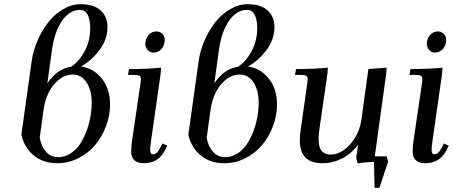

<svg xmlns="http://www.w3.org/2000/svg" viewBox="-20 -766 2163 909"><path d="M81.1 -127.9 129.9 -476.1Q136.7 -525.4 157.5 -573.7Q178.2 -622.1 208.3 -660.4Q238.3 -698.7 278.8 -722.4Q319.3 -746.1 361.8 -746.1Q423.8 -746.1 456.3 -716.8Q488.8 -687.5 488.8 -637.2Q488.8 -579.6 451.4 -529.5Q414.1 -479.5 363.8 -451.2Q423.8 -442.4 462.4 -393.6Q501 -344.7 501 -272Q501 -219.2 481.9 -168.7Q462.9 -118.2 430.4 -79.3Q397.9 -40.5 350.8 -16.8Q303.7 6.8 251 6.8Q184.6 6.8 139.9 -30Q95.2 -66.9 81.1 -127.9ZM168 -113.8Q175.8 -71.8 198.2 -46.9Q220.7 -22 255.9 -22Q285.6 -22 312 -38.3Q338.4 -54.7 356.7 -81.3Q375 -107.9 388.2 -141.8Q401.4 -175.8 407.7 -211.2Q414.1 -246.6 414.1 -279.8Q414.1 -338.4 389.9 -375.7Q365.7 -413.1 324.2 -413.1Q275.9 -413.1 236.1 -366.5Q196.3 -319.8 186 -244.1ZM204.1 -371.1Q248.5 -439.5 316.9 -450.2Q354 -474.1 380.6 -523.2Q407.2 -572.3 407.2 -633.8Q407.2 -671.9 395.3 -695.6Q383.3 -719.2 357.9 -719.2Q309.6 -719.2 273.2 -666.7Q236.8 -614.3 225.1 -522.9Z M585.9 -411.1 590.8 -439Q679.2 -439 742.7 -445.8L740.7 -418L695.8 -104Q690.9 -68.8 690.9 -58.1Q690.9 -35.2 703.6 -35.2Q722.7 -35.2 737.8 -64.9L749 -86.9L772 -76.2L760.7 -54.2Q729.5 6.8 660.6 6.8Q631.8 6.8 616.5 -7.1Q601.1 -21 601.1 -47.9Q601.1 -71.8 606 -105L644 -363.8Q647 -380.9 647 -391.1Q647 -402.8 640.6 -407Q634.3 -411.1 616.7 -411.1ZM668 -558.1Q668 -582 683.1 -599.6Q698.2 -617.2 720.7 -617.2Q736.8 -617.2 748.3 -606.2Q759.8 -595.2 759.8 -576.2Q759.8 -551.3 744.6 -534.2Q729.5 -517.1 706.1 -517.1Q689.9 -517.1 679 -529.8Q668 -542.5 668 -558.1Z M871.6 -127.9 920.4 -476.1Q927.2 -525.4 948 -573.7Q968.8 -622.1 998.8 -660.4Q1028.8 -698.7 1069.3 -722.4Q1109.9 -746.1 1152.3 -746.1Q1214.4 -746.1 1246.8 -716.8Q1279.3 -687.5 1279.3 -637.2Q1279.3 -579.6 1241.9 -529.5Q1204.6 -479.5 1154.3 -451.2Q1214.4 -442.4 1252.9 -393.6Q1291.5 -344.7 1291.5 -272Q1291.5 -219.2 1272.5 -168.7Q1253.4 -118.2 1220.9 -79.3Q1188.5 -40.5 1141.4 -16.8Q1094.2 6.8 1041.5 6.8Q975.1 6.8 930.4 -30Q885.7 -66.9 871.6 -127.9ZM958.5 -113.8Q966.3 -71.8 988.8 -46.9Q1011.2 -22 1046.4 -22Q1076.2 -22 1102.5 -38.3Q1128.9 -54.7 1147.2 -81.3Q1165.5 -107.9 1178.7 -141.8Q1191.9 -175.8 1198.2 -211.2Q1204.6 -246.6 1204.6 -279.8Q1204.6 -338.4 1180.4 -375.7Q1156.2 -413.1 1114.7 -413.1Q1066.4 -413.1 1026.6 -366.5Q986.8 -319.8 976.6 -244.1ZM994.6 -371.1Q1039.1 -439.5 1107.4 -450.2Q1144.5 -474.1 1171.1 -523.2Q1197.8 -572.3 1197.8 -633.8Q1197.8 -671.9 1185.8 -695.6Q1173.8 -719.2 1148.4 -719.2Q1100.1 -719.2 1063.7 -666.7Q1027.3 -614.3 1015.6 -522.9Z M1376.5 -411.1 1381.3 -439Q1468.8 -439 1532.2 -445.8L1530.3 -418L1492.2 -154.8Q1488.3 -124.5 1488.3 -110.8Q1488.3 -85.9 1493.4 -69.6Q1498.5 -53.2 1508.1 -46.1Q1517.6 -39.1 1526.4 -36.6Q1535.2 -34.2 1547.4 -34.2Q1575.2 -34.2 1605.2 -53.7Q1635.3 -73.2 1659.9 -112.5Q1684.6 -151.9 1691.4 -201.2L1724.1 -439L1810.5 -445.8L1808.6 -418L1754.4 -25.9H1810.5L1817.4 0L1776.4 123H1753.4L1750.5 0Q1703.6 2 1673.3 7.8L1666.5 -19L1675.3 -81.1Q1644.5 -39.1 1599.9 -16.1Q1555.2 6.8 1506.3 6.8Q1399.4 6.8 1399.4 -100.1Q1399.4 -124.5 1403.3 -149.9L1433.6 -363.8Q1436.5 -380.9 1436.5 -391.1Q1436.5 -402.8 1430.2 -407Q1423.8 -411.1 1406.2 -411.1Z M1918.5 -411.1 1923.3 -439Q2011.7 -439 2075.2 -445.8L2073.2 -418L2028.3 -104Q2023.4 -68.8 2023.4 -58.1Q2023.4 -35.2 2036.1 -35.2Q2055.2 -35.2 2070.3 -64.9L2081.5 -86.9L2104.5 -76.2L2093.3 -54.2Q2062 6.8 1993.2 6.8Q1964.4 6.8 1949 -7.1Q1933.6 -21 1933.6 -47.9Q1933.6 -71.8 1938.5 -105L1976.6 -363.8Q1979.5 -380.9 1979.5 -391.1Q1979.5 -402.8 1973.1 -407Q1966.8 -411.1 1949.2 -411.1ZM2000.5 -558.1Q2000.5 -582 2015.6 -599.6Q2030.8 -617.2 2053.2 -617.2Q2069.3 -617.2 2080.8 -606.2Q2092.3 -595.2 2092.3 -576.2Q2092.3 -551.3 2077.1 -534.2Q2062 -517.1 2038.6 -517.1Q2022.5 -517.1 2011.5 -529.8Q2000.5 -542.5 2000.5 -558.1Z"/></svg>

Font: Dihjauti
Style: Bold Italic
Weight: 700
Italic angle: -9°
Designer: T. Christopher White
Version: Version 3.0.0